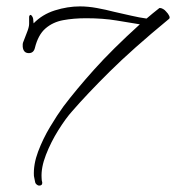

<svg xmlns="http://www.w3.org/2000/svg" viewBox="-20 -545 550 600"><path d="M102 35Q99 35 95 32Q91 29 90 25Q89 20 88 15Q87 10 86 5Q84 -31 99 -71Q114 -111 136.5 -148.5Q159 -186 178 -212Q218 -265 274.5 -328Q331 -391 417 -469Q386 -474 344 -481Q302 -488 249 -488Q210 -488 177.5 -482Q145 -476 122 -456Q99 -436 89 -395Q85 -379 70 -379Q53 -379 51 -399V-407Q51 -409 51.5 -410Q52 -411 52 -412Q55 -421 63 -440.5Q71 -460 71 -470V-493Q73 -500 77 -498Q77 -498 79 -496Q81 -494 83 -489Q84 -485 84 -481Q84 -477 85 -472Q112 -500 151.5 -512.5Q191 -525 230 -525Q255 -525 282.5 -520Q310 -515 337 -508Q364 -502 390 -496Q416 -490 438 -487Q447 -495 457 -503Q467 -511 477 -519Q477 -520 480 -520Q484 -520 489.5 -517Q495 -514 499 -509Q506 -502 509 -495Q512 -488 507 -485Q393 -391 322.5 -321Q252 -251 206 -198Q186 -176 162.5 -138.5Q139 -101 123.5 -61Q108 -21 110 11Q110 15 110.5 18.5Q111 22 112 25V27Q112 35 102 35Z"/></svg>

Font: Moon Dance
Style: Regular
Weight: 400
Designer: Robert E. Leuschke
Foundry: Robert E. Leuschke
Version: Version 1.010; ttfautohint (v1.8.3)